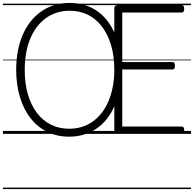

<svg xmlns="http://www.w3.org/2000/svg" viewBox="-20 -910 1318 1305"><path d="M450 19Q368 19 301.5 -13.5Q235 -46 188 -106Q141 -166 115.5 -250Q90 -334 90 -436Q90 -504 101.5 -564Q113 -624 135 -674.5Q157 -725 189 -765Q221 -805 261.5 -833Q302 -861 350 -875.5Q398 -890 453 -890Q537 -890 602 -857.5Q667 -825 712.5 -765Q758 -705 781 -621.5Q804 -538 804 -436Q804 -368 793 -308Q782 -248 761 -197Q740 -146 709.5 -106Q679 -66 639.5 -38.5Q600 -11 552.5 4Q505 19 450 19ZM450 -35Q495 -35 535 -47Q575 -59 609.5 -83.5Q644 -108 671 -142.5Q698 -177 717 -221.5Q736 -266 746.5 -320Q757 -374 757 -436Q757 -529 735 -603Q713 -677 673 -729.5Q633 -782 577.5 -809.5Q522 -837 453 -837Q408 -837 367.5 -824.5Q327 -812 293.5 -788Q260 -764 233 -729.5Q206 -695 187 -650.5Q168 -606 158 -552Q148 -498 148 -436Q148 -343 169.5 -269Q191 -195 231 -142.5Q271 -90 326.5 -62.5Q382 -35 450 -35ZM784 0Q770 0 763.5 -5.5Q757 -11 757 -23V-856Q757 -866 764 -870.5Q771 -875 785 -875H1215Q1223 -875 1227.5 -869.5Q1232 -864 1232 -850Q1232 -836 1227.5 -830.5Q1223 -825 1215 -825H811V-488H1153Q1161 -488 1165 -482.5Q1169 -477 1169 -463Q1169 -449 1165 -443.5Q1161 -438 1153 -438H811V-50H1215Q1223 -50 1227.5 -44.5Q1232 -39 1232 -25Q1232 -11 1227.5 -5.5Q1223 0 1215 0ZM0 365H1278V375H0ZM0 -20H1278V0H0ZM0 -505H1278V-500H0ZM0 -885H1278V-875H0Z"/></svg>

Font: Playwrite GB S Guides
Style: Regular
Weight: 400
Designer: Veronika Burian, José Scaglione
Foundry: TypeTogether
Version: Version 1.003